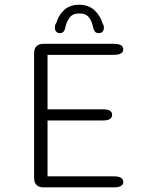

<svg xmlns="http://www.w3.org/2000/svg" viewBox="-20 -808 659 828"><path d="M511.5 -595.5Q511.5 -571.5 471 -571.5H185V-336.5H424.5Q445 -336.5 454.2 -330.2Q463.5 -324 463.5 -312.5Q463.5 -301.5 454.2 -295Q445 -288.5 424.5 -288.5H185V-47.5H471Q511.5 -47.5 511.5 -23.5Q511.5 0 471 0H168.5Q127 0 127 -41.5V-578Q127 -619 168.5 -619H471Q511.5 -619 511.5 -595.5ZM406.5 -665Q394 -665 388.5 -673Q383 -681 380.5 -694Q377 -714 364.2 -732Q351.5 -750 322 -750Q293 -750 280 -732Q267 -714 263 -694Q260.5 -680.5 255 -672.8Q249.5 -665 237.5 -665Q228 -665 222.2 -671.8Q216.5 -678.5 216.5 -690Q216.5 -694.5 217.8 -699.5Q219 -704.5 223 -709Q231.5 -741 256 -764.2Q280.5 -787.5 321 -787.5Q362 -787.5 387.5 -763.8Q413 -740 422 -707.5Q425 -703.5 426.5 -698.8Q428 -694 428 -689.5Q428 -678 422.2 -671.5Q416.5 -665 406.5 -665Z"/></svg>

Font: Sono ExtraLight Monospace Light
Style: Regular
Weight: 300
Version: Version 2.112